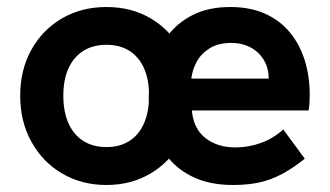

<svg xmlns="http://www.w3.org/2000/svg" viewBox="-20 -523 951 553"><path d="M651.4 9.8Q587.4 9.8 541.2 -10.9Q495 -31.6 465.6 -67.5Q436.2 -103.4 422.3 -148.9Q408.4 -194.4 408.4 -243.6Q408.4 -291.6 422.1 -337.8Q435.8 -384 463.9 -421.2Q492 -458.4 536.7 -480.6Q581.4 -502.8 643.4 -502.8Q701 -502.8 744 -483.3Q787 -463.8 815.3 -429.2Q843.6 -394.6 857.8 -349Q872 -303.4 872 -251.2Q872 -243.6 871.5 -231.2Q871 -218.8 869 -204.8H532.6Q537.4 -152 571.9 -125.2Q606.4 -98.4 657.8 -98.4Q696.6 -98.4 732.2 -111.5Q767.8 -124.6 795.8 -150.2L857.8 -65.8Q823.6 -38.6 792.4 -21.9Q761.2 -5.2 727.7 2.3Q694.2 9.8 651.4 9.8ZM749.6 -267Q751.6 -275 752.7 -283Q753.8 -291 753.8 -298.4Q753.8 -319.4 746.2 -337.7Q738.6 -356 724.5 -369.8Q710.4 -383.6 690.6 -391.5Q670.8 -399.4 646 -399.4Q609 -399.4 584.3 -384.2Q559.6 -369 546.8 -345.6Q534 -322.2 531 -296.6H790.8ZM286.6 9.8Q215.2 9.8 158.9 -23.3Q102.6 -56.4 70.4 -114.7Q38.2 -172.9 38.2 -247.3Q38.2 -321.6 70.2 -379.4Q102.2 -437.2 158.5 -470Q214.8 -502.8 286.6 -502.8Q358.4 -502.8 414 -470.1Q469.6 -437.3 501.8 -379.4Q534 -321.5 534 -247Q534 -173 501.9 -114.9Q469.8 -56.9 413.9 -23.5Q358 9.8 286.6 9.8ZM286.8 -99.4Q325.2 -99.4 352.8 -117.1Q380.4 -134.8 394.9 -168.1Q409.4 -201.4 409.4 -247.1Q409.4 -293.6 394.9 -326.3Q380.4 -359 352.8 -376.5Q325.2 -394 286.8 -394Q247.6 -394 219.8 -376.3Q192 -358.6 177.2 -326.1Q162.4 -293.6 162.4 -247.1Q162.4 -201.4 177.2 -168.1Q192 -134.8 219.8 -117.1Q247.6 -99.4 286.8 -99.4Z"/></svg>

Font: Hanken Grotesk
Style: Regular
Weight: 400
Designer: Alfredo Marco Pradil
Foundry: Hanken Design Co.
Version: Version 3.013